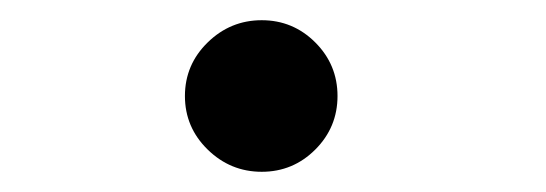

<svg xmlns="http://www.w3.org/2000/svg" viewBox="-20 -158 540 190"><path d="M239 12Q208 12 185.5 -10Q163 -32 163 -63Q163 -94 185.5 -116Q208 -138 239 -138Q270 -138 292 -116Q314 -94 314 -63Q314 -32 292 -10Q270 12 239 12Z"/></svg>

Font: Inconsolata
Style: Bold
Weight: 700
Monospace: yes
Designer: Raph Levien, Cyreal, Brenton Simpson
Foundry: Raph Levien, Cyreal, Google
Version: Version 3.100; ttfautohint (v1.8.4.7-5d5b)